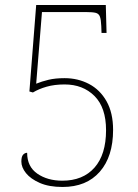

<svg xmlns="http://www.w3.org/2000/svg" viewBox="-20 -734 550 764"><path d="M229 10Q175 10 138.5 -6Q102 -22 83.5 -45Q65 -68 65 -91Q65 -111 72 -118.5Q79 -126 88 -126Q88 -71 128.5 -43Q169 -15 228 -15Q310 -15 356 -67Q402 -119 402 -216Q402 -306 356 -352Q310 -398 237 -398Q197 -398 165.5 -389Q134 -380 111 -366L97 -370L124 -714H401L404 -603H384L383 -630Q382 -656 377.5 -668Q373 -680 360.5 -683Q348 -686 323 -686H147L124 -401Q146 -410 173 -416.5Q200 -423 237 -423Q290 -423 334 -400Q378 -377 404 -331Q430 -285 430 -217Q430 -111 377 -50.5Q324 10 229 10Z"/></svg>

Font: Noto Serif Bengali SemiCondensed Thin
Style: Regular
Weight: 100
Width: 4
Designer: Juan Bruce, Universal Thirst, Indian Type Foundry and the Monotype Design Team.
Foundry: Monotype Imaging Inc.
Version: Version 2.003; ttfautohint (v1.8.4.7-5d5b)